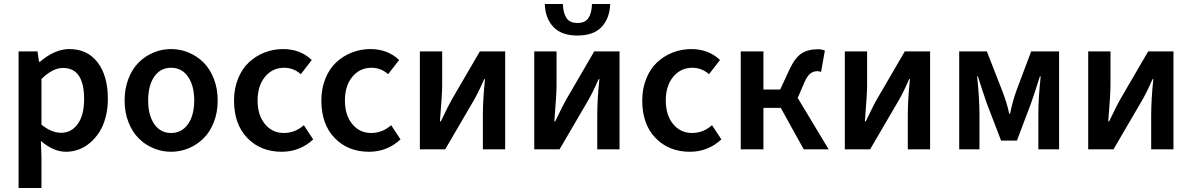

<svg xmlns="http://www.w3.org/2000/svg" viewBox="-20 -749 5978 963"><path d="M73.2 193.8V-491.2H168L175.8 -439H180.2Q254.9 -502.9 328.1 -502.9Q418.9 -502.9 470 -435.5Q521 -368.2 521 -252.9Q521 -203.6 509.8 -160.9Q498.5 -118.2 478.5 -86.9Q458.5 -55.7 431.9 -33Q405.3 -10.3 374.5 1Q343.8 12.2 311 12.2Q248.5 12.2 185.1 -42L188 40V193.8ZM287.1 -83Q337.9 -83 369.9 -127.2Q401.9 -171.4 401.9 -252Q401.9 -408.2 295.9 -408.2Q244.6 -408.2 188 -353V-124Q237.8 -83 287.1 -83Z M837.9 12.2Q792 12.2 750 -5.4Q708 -22.9 675.8 -54.9Q643.6 -86.9 624.3 -136.2Q605 -185.5 605 -245.1Q605 -304.7 624.3 -354.2Q643.6 -403.8 675.8 -435.8Q708 -467.8 750 -485.4Q792 -502.9 837.9 -502.9Q884.3 -502.9 926.3 -485.4Q968.3 -467.8 1000.7 -435.8Q1033.2 -403.8 1052.5 -354.2Q1071.8 -304.7 1071.8 -245.1Q1071.8 -185.5 1052.5 -136.2Q1033.2 -86.9 1000.7 -54.9Q968.3 -22.9 926.3 -5.4Q884.3 12.2 837.9 12.2ZM837.9 -82Q891.6 -82 922.9 -126.5Q954.1 -170.9 954.1 -245.1Q954.1 -319.8 922.9 -364.5Q891.6 -409.2 837.9 -409.2Q784.7 -409.2 753.9 -364.7Q723.1 -320.3 723.1 -245.1Q723.1 -170.9 753.9 -126.5Q784.7 -82 837.9 -82Z M1392.6 12.2Q1287.6 12.2 1220.7 -56.6Q1153.8 -125.5 1153.8 -245.1Q1153.8 -304.7 1173.8 -354.2Q1193.8 -403.8 1227.8 -435.8Q1261.7 -467.8 1306.2 -485.4Q1350.6 -502.9 1399.9 -502.9Q1485.8 -502.9 1543.9 -448.2L1488.8 -377Q1451.7 -409.2 1405.8 -409.2Q1346.7 -409.2 1309.3 -364Q1272 -318.8 1272 -245.1Q1272 -171.9 1308.6 -127Q1345.2 -82 1403.8 -82Q1460 -82 1503.9 -121.1L1550.8 -49.8Q1483.9 12.2 1392.6 12.2Z M1830.6 12.2Q1725.6 12.2 1658.7 -56.6Q1591.8 -125.5 1591.8 -245.1Q1591.8 -304.7 1611.8 -354.2Q1631.8 -403.8 1665.8 -435.8Q1699.7 -467.8 1744.1 -485.4Q1788.6 -502.9 1837.9 -502.9Q1923.8 -502.9 1981.9 -448.2L1926.8 -377Q1889.6 -409.2 1843.8 -409.2Q1784.7 -409.2 1747.3 -364Q1710 -318.8 1710 -245.1Q1710 -171.9 1746.6 -127Q1783.2 -82 1841.8 -82Q1897.9 -82 1941.9 -121.1L1988.8 -49.8Q1921.9 12.2 1830.6 12.2Z M2085.9 0V-491.2H2197.8V-321.8Q2197.8 -277.8 2186.5 -140.1H2190.9Q2231.9 -226.1 2248.5 -253.9L2386.7 -491.2H2513.7V0H2401.9V-169.9Q2401.9 -250 2412.6 -352.1H2408.7Q2376 -277.3 2350.6 -235.8L2212.9 0Z M2659.7 0V-491.2H2771.5V-321.8Q2771.5 -277.8 2760.3 -140.1H2764.6Q2805.7 -226.1 2822.3 -253.9L2960.4 -491.2H3087.4V0H2975.6V-169.9Q2975.6 -250 2986.3 -352.1H2982.4Q2949.7 -277.3 2924.3 -235.8L2786.6 0ZM2712.4 -729H2803.2Q2804.7 -683.1 2821.3 -658.4Q2837.9 -633.8 2876.5 -633.8Q2914.6 -633.8 2931.2 -658.4Q2947.8 -683.1 2949.2 -729H3040.5Q3038.1 -657.7 2997.8 -614.3Q2957.5 -570.8 2876.5 -570.8Q2795.4 -570.8 2755.1 -614.3Q2714.8 -657.7 2712.4 -729Z M3439.9 12.2Q3335 12.2 3268.1 -56.6Q3201.2 -125.5 3201.2 -245.1Q3201.2 -304.7 3221.2 -354.2Q3241.2 -403.8 3275.1 -435.8Q3309.1 -467.8 3353.5 -485.4Q3397.9 -502.9 3447.3 -502.9Q3533.2 -502.9 3591.3 -448.2L3536.1 -377Q3499 -409.2 3453.1 -409.2Q3394 -409.2 3356.7 -364Q3319.3 -318.8 3319.3 -245.1Q3319.3 -171.9 3356 -127Q3392.6 -82 3451.2 -82Q3507.3 -82 3551.3 -121.1L3598.1 -49.8Q3531.2 12.2 3439.9 12.2Z M3695.3 0V-491.2H3809.1V-299.8H3893.1L3939 -398.9Q3967.3 -459.5 3999.8 -480.7Q4032.2 -502 4083 -502Q4103.5 -502 4117.2 -495.1L4098.1 -388.2Q4086.4 -392.1 4081.1 -392.1Q4060.1 -392.1 4044.7 -380.6Q4029.3 -369.1 4014.2 -335L3981 -257.8L4136.2 0H4011.2L3896 -208H3809.1V0Z M4217.3 0V-491.2H4329.1V-321.8Q4329.1 -277.8 4317.9 -140.1H4322.3Q4363.3 -226.1 4379.9 -253.9L4518.1 -491.2H4645V0H4533.2V-169.9Q4533.2 -250 4543.9 -352.1H4540Q4507.3 -277.3 4481.9 -235.8L4344.2 0Z M4791 0V-491.2H4929.7L5005.9 -295.9Q5030.3 -233.9 5042 -178.2H5045.9Q5060.1 -245.6 5078.6 -295.9L5151.9 -491.2H5292V0H5188V-171.9Q5188 -257.8 5199.7 -366.2H5195.8Q5173.3 -293.9 5150.9 -230L5080.6 -43.9H5001L4929.7 -230Q4907.2 -293.9 4884.8 -366.2H4880.9Q4892.6 -257.8 4892.6 -171.9V0Z M5438 0V-491.2H5549.8V-321.8Q5549.8 -277.8 5538.6 -140.1H5543Q5584 -226.1 5600.6 -253.9L5738.8 -491.2H5865.7V0H5753.9V-169.9Q5753.9 -250 5764.6 -352.1H5760.7Q5728 -277.3 5702.6 -235.8L5564.9 0Z"/></svg>

Font: Source Sans 3 Semibold
Style: Regular
Weight: 600
Designer: Paul D. Hunt
Foundry: Adobe
Version: Version 3.052;hotconv 1.1.0;makeotfexe 2.6.0